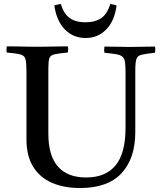

<svg xmlns="http://www.w3.org/2000/svg" viewBox="-20 -934 807 965"><path d="M14 -701Q34 -701 62.5 -700.5Q91 -700 119.5 -699.5Q148 -699 167 -699Q186 -699 214.5 -699.5Q243 -700 272 -700.5Q301 -701 321 -701Q324 -686 321 -670Q275 -666 254 -661Q233 -656 228 -641Q223 -626 223 -590V-263Q223 -151 271.5 -96.5Q320 -42 413 -42Q511 -42 561 -103Q611 -164 611 -292V-566Q611 -601 608.5 -620.5Q606 -640 595.5 -649Q585 -658 564 -661.5Q543 -665 505 -669Q502 -684 505 -700Q532 -700 570 -699Q608 -698 631 -698Q656 -698 693.5 -699Q731 -700 759 -700Q762 -685 759 -669Q713 -664 692 -659Q671 -654 665.5 -637Q660 -620 660 -579V-271Q660 -138 591 -63.5Q522 11 382 11Q302 11 241.5 -15Q181 -41 147 -95.5Q113 -150 113 -233V-577Q113 -619 108 -637Q103 -655 82 -660.5Q61 -666 14 -670Q11 -685 14 -701ZM286 -914Q300 -865 330 -843.5Q360 -822 409 -822Q459 -822 489.5 -843.5Q520 -865 534 -914Q542 -913 550 -911Q558 -909 566 -907Q556 -829 514 -786Q472 -743 410 -743Q348 -743 306 -786Q264 -829 253 -907Q267 -911 286 -914Z"/></svg>

Font: Tiro Telugu
Style: Regular
Weight: 400
Designer: Telugu: John Hudson & Fiona Ross. Latin: John Hudson.
Foundry: Tiro Typeworks Ltd.
Version: Version 1.52